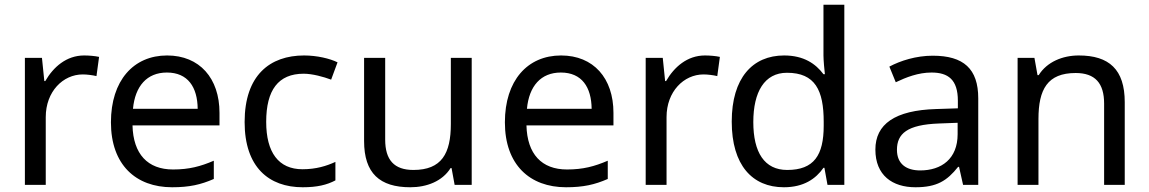

<svg xmlns="http://www.w3.org/2000/svg" viewBox="-20 -780 4846 810"><path d="M335 -546C260 -546 205 -497 171 -438H167L157 -536H85V0H173V-286C173 -394 246 -466 329 -466C347 -466 370 -463 387 -459L398 -540C380 -544 355 -546 335 -546Z M685 -546C543 -546 448 -440 448 -264C448 -85 553 10 706 10C779 10 827 -1 882 -25V-102C826 -78 778 -65 710 -65C603 -65 542 -130 539 -251H906V-304C906 -450 822 -546 685 -546ZM684 -474C773 -474 813 -412 814 -321H541C550 -417 600 -474 684 -474Z M1257 10C1318 10 1359 0 1395 -19V-97C1358 -80 1314 -66 1256 -66C1155 -66 1103 -137 1103 -266C1103 -400 1154 -469 1261 -469C1298 -469 1345 -456 1377 -444L1404 -517C1372 -533 1317 -546 1263 -546C1119 -546 1012 -463 1012 -265C1012 -75 1114 10 1257 10Z M1970 -536H1882V-257C1882 -132 1843 -63 1724 -63C1643 -63 1605 -105 1605 -191V-536H1516V-185C1516 -49 1582 10 1711 10C1780 10 1846 -15 1881 -71H1885L1898 0H1970Z M2347 -546C2205 -546 2110 -440 2110 -264C2110 -85 2215 10 2368 10C2441 10 2489 -1 2544 -25V-102C2488 -78 2440 -65 2372 -65C2265 -65 2204 -130 2201 -251H2568V-304C2568 -450 2484 -546 2347 -546ZM2346 -474C2435 -474 2475 -412 2476 -321H2203C2212 -417 2262 -474 2346 -474Z M2954 -546C2879 -546 2824 -497 2790 -438H2786L2776 -536H2704V0H2792V-286C2792 -394 2865 -466 2948 -466C2966 -466 2989 -463 3006 -459L3017 -540C2999 -544 2974 -546 2954 -546Z M3287 10C3371 10 3422 -26 3454 -72H3458L3471 0H3542V-760H3454V-546C3454 -526 3458 -484 3460 -467H3454C3421 -511 3371 -546 3288 -546C3155 -546 3067 -451 3067 -267C3067 -83 3154 10 3287 10ZM3301 -63C3205 -63 3158 -137 3158 -265C3158 -392 3205 -473 3300 -473C3419 -473 3455 -399 3455 -266V-250C3455 -125 3414 -63 3301 -63Z M3915 -545C3845 -545 3779 -524 3732 -499L3759 -433C3803 -454 3854 -474 3910 -474C3980 -474 4021 -444 4021 -355V-323L3930 -320C3755 -315 3673 -256 3673 -149C3673 -40 3745 10 3842 10C3932 10 3975 -17 4022 -76H4026L4043 0H4107V-365C4107 -490 4045 -545 3915 -545ZM3941 -259 4020 -262V-214C4020 -110 3952 -61 3862 -61C3804 -61 3764 -88 3764 -148C3764 -216 3807 -254 3941 -259Z M4531 -546C4463 -546 4397 -519 4362 -463H4357L4344 -536H4273V0H4361V-278C4361 -403 4399 -472 4518 -472C4600 -472 4638 -429 4638 -343V0H4725V-349C4725 -487 4659 -546 4531 -546Z"/></svg>

Font: Noto Sans EgyptHiero
Style: Regular
Weight: 400
Designer: Monotype Design Team
Foundry: Monotype Imaging Inc.
Version: Version 2.002